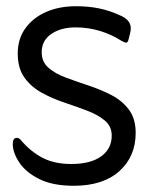

<svg xmlns="http://www.w3.org/2000/svg" viewBox="-20 -586 484 617"><path d="M21 -123Q21 -143 34 -143Q41 -143 47 -136Q77 -100 115.5 -79.5Q154 -59 209 -59Q271 -59 305 -83.5Q339 -108 339 -150Q339 -180 317 -198.5Q295 -217 261 -230Q227 -243 188 -256Q149 -269 115 -287.5Q81 -306 59 -336Q37 -366 37 -414Q37 -461 61.5 -495Q86 -529 128 -547.5Q170 -566 224 -566Q265 -566 298.5 -559Q332 -552 360 -539Q410 -521 398 -479L393 -459Q391 -449 385 -449Q381 -449 370 -455Q339 -475 301.5 -486.5Q264 -498 223 -498Q176 -498 145 -477Q114 -456 114 -418Q114 -387 136 -368Q158 -349 192 -336.5Q226 -324 265 -311Q304 -298 338 -280.5Q372 -263 394 -234Q416 -205 416 -159Q416 -83 363.5 -36Q311 11 217 11Q149 11 105.5 -11Q62 -33 41.5 -64.5Q21 -96 21 -123Z"/></svg>

Font: Zain
Style: Regular
Weight: 400
Designer: Zain,Boutros
Foundry: Mobile Telecommunications Company (Zain), 2024
Version: Version 1.51; ttfautohint (v1.8.4)